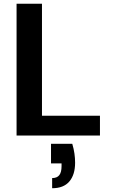

<svg xmlns="http://www.w3.org/2000/svg" viewBox="-20 -720 598 1020"><path d="M68 0V-700H203V-105H511V0ZM257 280V226Q283 226 295 210.5Q307 195 307 163V148H251V44H364Q372 71 375.5 96Q379 121 379 144Q379 208 348.5 244Q318 280 257 280Z"/></svg>

Font: DM Sans 16pt
Style: Bold
Weight: 700
Version: Version 4.004;gftools[0.9.30]